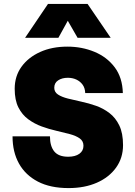

<svg xmlns="http://www.w3.org/2000/svg" viewBox="-20 -948 690 980"><path d="M330 12Q237 12 173.5 -21Q110 -54 77 -113Q44 -172 44 -252H235Q235 -202 257 -175Q279 -148 328 -148Q364 -148 385 -163Q406 -178 406 -204Q406 -228 387 -241.5Q368 -255 336.5 -263.5Q305 -272 267.5 -280.5Q230 -289 193 -302.5Q156 -316 124.5 -339Q93 -362 74 -399.5Q55 -437 55 -495Q55 -559 89.5 -607Q124 -655 184.5 -682.5Q245 -710 324 -710Q398 -710 462 -683.5Q526 -657 565.5 -604.5Q605 -552 607 -473H415Q414 -499 401.5 -516Q389 -533 369.5 -542Q350 -551 326 -551Q297 -551 277 -538Q257 -525 257 -500Q257 -478 276 -465.5Q295 -453 326.5 -445Q358 -437 395.5 -429Q433 -421 470 -408Q507 -395 538.5 -371Q570 -347 589 -307.5Q608 -268 608 -207Q608 -142 572.5 -92.5Q537 -43 474.5 -15.5Q412 12 330 12ZM108 -755 225 -928H427L545 -755H376L326 -842L278 -755Z"/></svg>

Font: Azeret Mono Thin ExtraBold
Style: Regular
Weight: 800
Version: Version 1.002